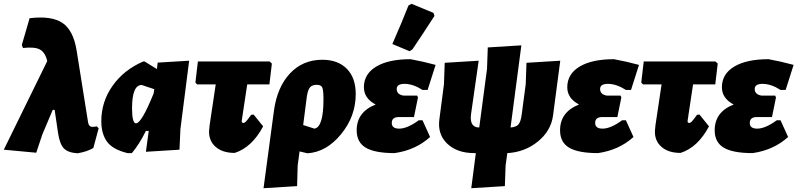

<svg xmlns="http://www.w3.org/2000/svg" viewBox="-53 -796 4203 1012"><path d="M138 9 -33 -7 196 -474Q185 -520 157.5 -535Q130 -550 68 -543L62 -559L103 -700Q219 -714 276.5 -675Q334 -636 351 -529L411 -153Q414 -134 424 -129.5Q434 -125 457 -130L467 -120L439 -16Q408 3 356 12Q307 9 284.5 -13Q262 -35 253 -95L235 -217H225L170 -87Z M619 11Q541 -8 511 -49.5Q481 -91 481 -157Q481 -260 540.5 -344Q600 -428 702 -472H709L774 -432L778 -466L944 -476L898 -116L893 -7L716 4L731 -106H716Q681 -35 642 11ZM643 -225Q643 -146 664 -146Q693 -146 757 -304L760 -326L694 -348Q643 -348 643 -225Z M1184 10Q1120 10 1083.5 -22Q1047 -54 1049 -107L1052 -137L1084 -351H986L977 -361L990 -472H1368L1380 -461L1367 -351H1250L1222 -165L1221 -157Q1221 -148 1230 -148Q1236 -148 1243 -155Q1250 -162 1271 -191L1284 -192L1334 -130Q1275 -19 1184 10Z M1336 196 1391 -213Q1408 -337 1475.5 -409Q1543 -481 1646 -481Q1728 -481 1775 -433.5Q1822 -386 1822 -300Q1822 -183 1744.5 -88.5Q1667 6 1567 12L1526 2L1516 76L1513 185ZM1564 -285 1545 -137 1604 -118Q1652 -125 1652 -273Q1652 -321 1645.5 -335Q1639 -349 1617 -349Q1592 -349 1580.5 -335Q1569 -321 1564 -285Z M2100 -767 2116 -776 2232 -728 2237 -712Q2179 -622 2121 -536L2106 -526L2015 -564Q2066 -680 2100 -767ZM2027 11Q1923 11 1875 -17.5Q1827 -46 1827 -109Q1827 -206 1927 -245Q1865 -278 1865 -336Q1865 -406 1930 -445Q1995 -484 2111 -484Q2177 -472 2243 -454L2201 -322H2174Q2124 -354 2079 -354Q2038 -354 2038 -327Q2038 -298 2074 -292H2146L2150 -282L2129 -179H2049Q2012 -179 2012 -148Q2012 -118 2051 -118Q2094 -118 2154 -162H2174L2214 -74Q2138 -5 2027 11Z M2447 11Q2356 11 2304 -39Q2252 -89 2263 -168L2287 -352L2291 -465L2470 -476L2430 -196Q2420 -124 2473 -124L2514 -433L2518 -546L2695 -557L2638 -124Q2667 -126 2679.5 -140Q2692 -154 2697 -194L2718 -352L2722 -465L2900 -476L2862 -187Q2851 -106 2782 -50Q2713 6 2621 11L2612 76L2608 185L2431 196L2455 11Z M3099 11Q2995 11 2947 -17.5Q2899 -46 2899 -109Q2899 -206 2999 -245Q2937 -278 2937 -336Q2937 -406 3002 -445Q3067 -484 3183 -484Q3249 -472 3315 -454L3273 -322H3246Q3196 -354 3151 -354Q3110 -354 3110 -327Q3110 -298 3146 -292H3218L3222 -282L3201 -179H3121Q3084 -179 3084 -148Q3084 -118 3123 -118Q3166 -118 3226 -162H3246L3286 -74Q3210 -5 3099 11Z M3534 10Q3470 10 3433.5 -22Q3397 -54 3399 -107L3402 -137L3434 -351H3336L3327 -361L3340 -472H3718L3730 -461L3717 -351H3600L3572 -165L3571 -157Q3571 -148 3580 -148Q3586 -148 3593 -155Q3600 -162 3621 -191L3634 -192L3684 -130Q3625 -19 3534 10Z M3914 11Q3810 11 3762 -17.5Q3714 -46 3714 -109Q3714 -206 3814 -245Q3752 -278 3752 -336Q3752 -406 3817 -445Q3882 -484 3998 -484Q4064 -472 4130 -454L4088 -322H4061Q4011 -354 3966 -354Q3925 -354 3925 -327Q3925 -298 3961 -292H4033L4037 -282L4016 -179H3936Q3899 -179 3899 -148Q3899 -118 3938 -118Q3981 -118 4041 -162H4061L4101 -74Q4025 -5 3914 11Z"/></svg>

Font: Alegreya Sans SC Black
Style: Italic
Weight: 900
Italic angle: -7°
Designer: Juan Pablo del Peral
Foundry: Huerta Tipografica
Version: Version 2.007